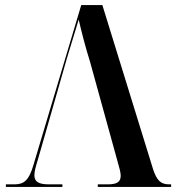

<svg xmlns="http://www.w3.org/2000/svg" viewBox="-20 -734 692 754"><path d="M334 -490 443 -95C449 -75 454 -56 454 -44C454 -20 440 -10 403 -10H364V0H652V-10H645C612 -10 596 -24 581 -70L382 -714H299L111 -85C94 -27 75 -10 37 -10H3V0H225V-10H173C132 -10 115 -20 115 -46C115 -61 121 -82 129 -108L243 -506C259 -559 274 -607 289 -657C300 -610 315 -550 334 -490Z"/></svg>

Font: Noto Serif Display SemiCondensed SemiBold
Style: Regular
Weight: 600
Width: 4
Designer: Monotype Design Team
Foundry: Monotype Imaging Inc.
Version: Version 2.009